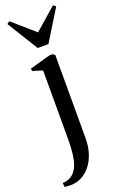

<svg xmlns="http://www.w3.org/2000/svg" viewBox="-230 -823 694 1113"><g transform="rotate(-20 117.5 -266.5)"><path d="M-0.5 240.5Q-9.5 240.5 -17 240Q-24.5 239.5 -30 238.8Q-35.5 238 -37.5 237.5L-40 213Q-32 213.5 -15 209.5Q2 205.5 15 197Q34.5 183 48.2 159Q62 135 69.2 91.5Q76.5 48 76.5 -24.5V-439L14.5 -458.5V-473.5L139.5 -508.5H161.5L173.5 -498V14Q173.5 65 160 106.5Q146.5 148 122.8 178Q99 208 67.5 224.2Q36 240.5 -0.5 240.5ZM91.5 -572 -26 -762.5 -10.5 -774.5 124.5 -656.5 259.5 -774.5 275 -762.5 157.5 -572Z"/></g></svg>

Font: Merriweather 144pt
Style: Regular
Weight: 400
Version: Version 2.100